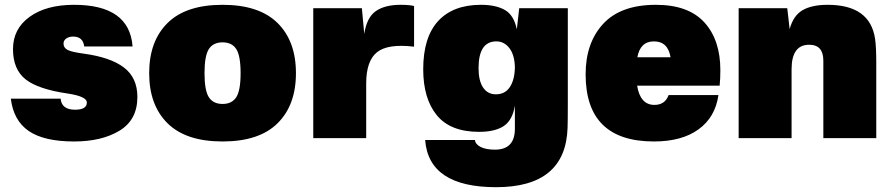

<svg xmlns="http://www.w3.org/2000/svg" viewBox="-20 -574 3710 798"><path d="M288 -554Q518 -554 531 -381H330Q325 -422 284 -422Q267 -422 255.5 -414Q244 -406 244 -393Q244 -376 260 -367Q276 -358 328 -351Q439 -336 495 -293.5Q551 -251 551 -171Q551 -76 477 -31Q403 14 288 14Q163 14 99.5 -29.5Q36 -73 25 -164H232Q236 -118 292 -118Q341 -118 341 -148Q341 -173 263 -185Q138 -203 86 -244.5Q34 -286 34 -370Q34 -454 103 -504Q172 -554 288 -554Z M848 -370Q830 -342 830 -270Q830 -198 848 -170Q866 -142 905 -142Q944 -142 962 -170Q980 -198 980 -270Q980 -342 962 -370Q944 -398 905 -398Q866 -398 848 -370ZM676.5 -61.5Q600 -137 600 -270Q600 -403 676.5 -478.5Q753 -554 905 -554Q1057 -554 1133.5 -478.5Q1210 -403 1210 -270Q1210 -137 1133.5 -61.5Q1057 14 905 14Q753 14 676.5 -61.5Z M1645 -554Q1682 -554 1701 -549V-380Q1592 -393 1547 -357Q1502 -321 1502 -227V0H1282V-540H1484L1494 -433Q1504 -501 1541.5 -527.5Q1579 -554 1645 -554Z M2340 -146Q2340 -72 2339 -43Q2331 204 2042 204Q1762 204 1747 8H1954Q1956 26 1978 37Q2000 48 2037 48Q2120 48 2120 -39V-135Q2110 -74 2073.5 -50Q2037 -26 1971 -26Q1852 -26 1795.5 -95Q1739 -164 1739 -286Q1739 -419 1801 -486.5Q1863 -554 1979 -554Q2041 -554 2078.5 -532.5Q2116 -511 2128 -452L2138 -540H2340ZM1969 -291Q1969 -238 1988 -210Q2007 -182 2041 -182Q2079 -182 2099 -212Q2119 -242 2120 -294Q2119 -345 2097.5 -373.5Q2076 -402 2043 -402Q1969 -402 1969 -291Z M2706 -554Q2841 -554 2907.5 -481Q2974 -408 2974 -282Q2974 -246 2971 -218H2628Q2641 -138 2700 -138Q2744 -138 2759 -179H2966Q2953 -87 2883.5 -36.5Q2814 14 2698 14Q2414 14 2414 -265Q2414 -396 2487 -475Q2560 -554 2706 -554ZM2629 -336H2767Q2756 -402 2698 -402Q2641 -402 2629 -336Z M3420 -554Q3596 -554 3617 -413Q3622 -379 3622 -312V0H3402V-322Q3402 -388 3343 -388Q3270 -388 3270 -286V0H3050V-540H3252L3262 -453Q3277 -509 3315.5 -531.5Q3354 -554 3420 -554Z"/></svg>

Font: Nacelle Black
Style: Regular
Weight: 900
Designer: Sora Sagano
Foundry: Sora Sagano
Version: Version 1.000;FEAKit 1.0